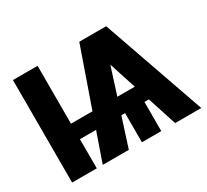

<svg xmlns="http://www.w3.org/2000/svg" viewBox="-140 -932 1246 1153"><g transform="rotate(-30 482.5 -355.5)"><path d="M229.5 -309.6H378.4L518.6 -710.9H610.4L611.8 -709L613.8 -710.9H705.1L954.1 0H772.9L707.5 -202.1H676.8V0H542.5V-202.1H516.6L451.7 0H271L341.3 -202.1H229.5V0H58.6V-710.9H229.5ZM551.3 -310.5H672.4L611.3 -498.5Z"/></g></svg>

Font: Roboto
Style: Regular
Weight: 900
Designer: Google
Version: Version 2.001171; 2014